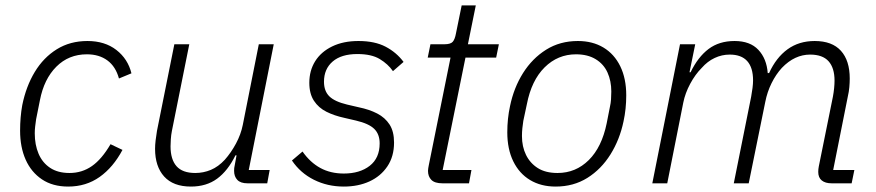

<svg xmlns="http://www.w3.org/2000/svg" viewBox="-20 -675 3225 707"><path d="M231 12Q174 12 134.5 -14.5Q95 -41 74.5 -87Q54 -133 54 -194Q54 -219 56 -242.5Q58 -266 62 -288Q76 -357 108 -410Q140 -463 189 -493.5Q238 -524 302 -524Q366 -524 408.5 -491Q451 -458 464 -405L418 -386Q406 -430 375.5 -452.5Q345 -475 300 -475Q233 -475 187.5 -429.5Q142 -384 127 -306L113 -236Q111 -222 109.5 -209.5Q108 -197 108 -184Q108 -142 122 -109Q136 -76 164.5 -57Q193 -38 236 -38Q282 -38 318.5 -63.5Q355 -89 387 -144L431 -123Q397 -59 347 -23.5Q297 12 231 12Z M622 -512H677L613 -193Q610 -178 609 -162Q608 -146 608 -136Q608 -88 630 -63Q652 -38 699 -38Q729 -38 756.5 -49.5Q784 -61 808 -87Q831 -113 849 -146.5Q867 -180 874 -215L933 -512H988L896 -49H973L964 0H891Q866 0 854 -12.5Q842 -25 842 -46Q842 -51 842.5 -56.5Q843 -62 845 -70L851 -103H847Q819 -46 779.5 -17Q740 12 683 12Q618 12 584.5 -25Q551 -62 551 -127Q551 -141 553 -158Q555 -175 558 -193Z M1246 12Q1186 12 1136 -13Q1086 -38 1055 -84L1094 -117Q1122 -77 1159.5 -56.5Q1197 -36 1246 -36Q1305 -36 1341.5 -64.5Q1378 -93 1378 -147Q1378 -181 1358 -200.5Q1338 -220 1291 -231L1248 -241Q1211 -249 1182 -263.5Q1153 -278 1136 -304Q1119 -330 1119 -370Q1119 -415 1140.5 -449.5Q1162 -484 1203 -504Q1244 -524 1300 -524Q1360 -524 1400 -503Q1440 -482 1466 -447L1427 -413Q1409 -439 1378.5 -457.5Q1348 -476 1296 -476Q1237 -476 1205 -448.5Q1173 -421 1173 -374Q1173 -340 1192.5 -320.5Q1212 -301 1258 -290L1301 -280Q1340 -272 1369 -257Q1398 -242 1414.5 -216.5Q1431 -191 1431 -150Q1431 -99 1406.5 -62.5Q1382 -26 1340.5 -7Q1299 12 1246 12Z M1707 0H1609Q1581 0 1568.5 -12.5Q1556 -25 1556 -46Q1556 -51 1557 -56Q1558 -61 1559 -67L1639 -463H1555L1565 -512H1616Q1639 -512 1647 -521Q1655 -530 1659 -552L1680 -655H1732L1703 -512H1817L1807 -463H1694L1610 -49H1716Z M2026 12Q1972 12 1932 -12Q1892 -36 1870 -81Q1848 -126 1848 -188Q1848 -213 1850.5 -237Q1853 -261 1858 -284Q1872 -352 1906 -406Q1940 -460 1991 -492Q2042 -524 2108 -524Q2162 -524 2202 -500Q2242 -476 2264 -431Q2286 -386 2286 -324Q2286 -299 2283.5 -275Q2281 -251 2276 -228Q2262 -161 2228 -106.5Q2194 -52 2143 -20Q2092 12 2026 12ZM2033 -38Q2100 -38 2148 -85.5Q2196 -133 2214 -221L2226 -282Q2229 -295 2230 -309Q2231 -323 2231 -338Q2231 -377 2217 -408Q2203 -439 2173.5 -457Q2144 -475 2101 -475Q2034 -475 1985.5 -427Q1937 -379 1920 -291L1907 -230Q1905 -217 1903.5 -203Q1902 -189 1902 -174Q1902 -135 1917 -104.5Q1932 -74 1960.5 -56Q1989 -38 2033 -38Z M2437 0H2382L2484 -512H2540L2519 -409H2523Q2550 -465 2589 -494.5Q2628 -524 2685 -524Q2742 -524 2772.5 -491.5Q2803 -459 2807 -406H2812Q2838 -463 2880 -493.5Q2922 -524 2980 -524Q3044 -524 3076.5 -488Q3109 -452 3109 -386Q3109 -371 3107.5 -354Q3106 -337 3102 -320L3048 -49H3126L3116 0H3042Q3019 0 3006 -10.5Q2993 -21 2993 -42Q2993 -47 2993.5 -52Q2994 -57 2995 -62L3047 -319Q3050 -335 3051.5 -350.5Q3053 -366 3053 -378Q3053 -425 3031 -449.5Q3009 -474 2963 -474Q2935 -474 2909 -462Q2883 -450 2859 -425Q2837 -401 2821 -368.5Q2805 -336 2798 -300L2737 0H2682L2746 -319Q2749 -335 2751 -351Q2753 -367 2753 -379Q2753 -426 2731.5 -450Q2710 -474 2667 -474Q2638 -474 2611.5 -461.5Q2585 -449 2564 -425Q2540 -401 2521.5 -366.5Q2503 -332 2496 -297Z"/></svg>

Font: IBM Plex Sans Light
Style: Italic
Weight: 300
Italic angle: -11.31°
Designer: Mike Abbink, Paul van der Laan, Pieter van Rosmalen
Foundry: Bold Monday
Version: Version 3.201